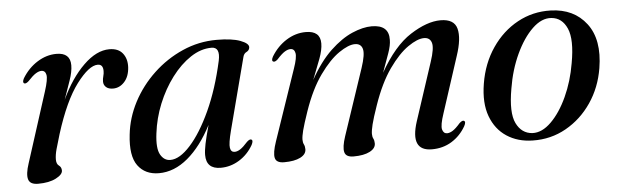

<svg xmlns="http://www.w3.org/2000/svg" viewBox="-38 -573 2258 700"><g transform="rotate(-5 1091.0 -223.0)"><path d="M58.5 -359.5Q51 -363.5 59 -378.5Q81 -414.5 114.5 -435.5Q148 -456.5 184.5 -456.5Q235 -456.5 235 -410.5Q235 -387 224 -355.5Q213 -324 200 -287Q236 -364 283.5 -410.2Q331 -456.5 378 -456.5Q410.5 -456.5 426.5 -436.5Q442.5 -416.5 441 -385.5Q439 -351.5 421.2 -332Q403.5 -312.5 379.5 -312.5Q363 -312.5 354 -320.5Q345 -328.5 345 -341Q345 -351 347.8 -360.5Q350.5 -370 350.5 -379.5Q350.5 -404 331 -404Q299 -404 253.5 -343.8Q208 -283.5 170.5 -164Q160.5 -131.5 154.8 -110.5Q149 -89.5 149 -73Q149 -56.5 158.2 -50Q167.5 -43.5 167.5 -31Q167.5 -16.5 142.5 -3.5Q117.5 9.5 77 9.5Q47.5 9.5 41.8 -9.8Q36 -29 49 -68L131 -324Q145 -367.5 141.8 -383.5Q138.5 -399.5 124.5 -399.5Q115.5 -399.5 104 -392.5Q92.5 -385.5 74.5 -366Q64.5 -357 58.5 -359.5Z M794 -122Q782 -75.5 784.8 -59.8Q787.5 -44 801 -44Q810.5 -44 821.5 -51Q832.5 -58 849 -76.5Q859 -86 865 -83.5Q873 -80 864.5 -63.5Q845 -29.5 813.2 -10Q781.5 9.5 745.5 9.5Q692.5 9.5 692.5 -42Q692.5 -57.5 697.5 -82.2Q702.5 -107 714.5 -150Q675.5 -74.5 625.5 -32.5Q575.5 9.5 519.5 9.5Q469 9.5 442.5 -26.5Q416 -62.5 425 -140Q431.5 -201 461.2 -257.8Q491 -314.5 538.5 -359.2Q586 -404 645.5 -430.2Q705 -456.5 770.5 -456.5Q826.5 -456.5 857 -445Q887.5 -433.5 887 -419.5Q886 -408 876 -403.2Q866 -398.5 863 -386.5ZM522.5 -136Q515.5 -81.5 528.8 -58.2Q542 -35 565 -35Q599 -35 638.5 -78.8Q678 -122.5 713.8 -200.2Q749.5 -278 772 -380Q782.5 -429.5 749.5 -429.5Q710.5 -429.5 672.8 -404.5Q635 -379.5 603.2 -337.2Q571.5 -295 550.2 -242.8Q529 -190.5 522.5 -136Z M1207 -65.5 1288.5 -308.5Q1305 -358 1299.2 -377.5Q1293.5 -397 1271.5 -397Q1248 -397 1213 -373Q1178 -349 1141.8 -298.5Q1105.5 -248 1078 -168.5Q1062 -122 1056.5 -100.2Q1051 -78.5 1051 -66.5Q1051 -56 1054.8 -48.8Q1058.5 -41.5 1058.5 -31Q1058.5 -12.5 1036.8 -1.5Q1015 9.5 977.5 9.5Q949 9.5 944.5 -9Q940 -27.5 954 -68.5L1042.5 -327.5Q1056.5 -367.5 1053.2 -383.5Q1050 -399.5 1036 -399.5Q1026.5 -399.5 1015 -392.5Q1003.5 -385.5 986 -366Q976 -357 970 -359.5Q962 -363 970.5 -378.5Q992.5 -414.5 1026 -435.5Q1059.5 -456.5 1097 -456.5Q1150 -456.5 1150 -410.5Q1150 -387 1138 -354.8Q1126 -322.5 1109 -280Q1145 -345 1186 -383.8Q1227 -422.5 1266.5 -439.5Q1306 -456.5 1338 -456.5Q1401.5 -456.5 1400 -401.5Q1400 -381.5 1390.2 -353.8Q1380.5 -326 1365 -284Q1418 -378 1479.2 -417.2Q1540.5 -456.5 1590 -456.5Q1640 -456.5 1649.5 -420.5Q1659 -384.5 1638 -322L1571.5 -117.5Q1557 -74.5 1561.2 -59.2Q1565.5 -44 1578.5 -44Q1588 -44 1599.2 -51Q1610.5 -58 1627 -77Q1637.5 -86.5 1643 -84Q1651.5 -80.5 1642.5 -64Q1623 -30 1591 -10.2Q1559 9.5 1518.5 9.5Q1437.5 9.5 1472 -97L1541.5 -308.5Q1558 -358 1552 -377.5Q1546 -397 1524.5 -397Q1500.5 -397 1465.8 -373Q1431 -349 1395.2 -298.5Q1359.5 -248 1332 -168.5Q1316 -122.5 1310.5 -100Q1305 -77.5 1305 -65.5Q1305 -55 1308.8 -47.8Q1312.5 -40.5 1312.5 -30Q1312.5 -12 1290.8 -0.8Q1269 10.5 1231.5 10.5Q1203.5 10.5 1198.8 -8Q1194 -26.5 1207 -65.5Z M1993.5 -457Q2078 -454.5 2123.5 -395Q2169 -335.5 2152 -232Q2140.5 -162 2103 -107Q2065.5 -52 2009.5 -20.5Q1953.5 11 1887 9.5Q1832.5 8.5 1792.5 -17.8Q1752.5 -44 1734.2 -93.2Q1716 -142.5 1727.5 -212.5Q1739.5 -286 1777.8 -342Q1816 -398 1872 -428.5Q1928 -459 1993.5 -457ZM1888.5 -17.5Q1923.5 -16 1957.2 -49.2Q1991 -82.5 2016.5 -138Q2042 -193.5 2053 -259Q2068.5 -344.5 2050.5 -385.5Q2032.5 -426.5 1993.5 -429.5Q1958 -432.5 1923.8 -399.5Q1889.5 -366.5 1863.2 -310Q1837 -253.5 1826 -186Q1810.5 -98.5 1829.8 -59.2Q1849 -20 1888.5 -17.5Z"/></g></svg>

Font: Fraunces 72pt
Style: Italic
Weight: 400
Italic angle: -16°
Version: Version 1.000;[b76b70a41]